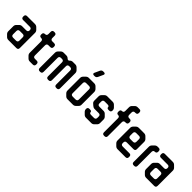

<svg xmlns="http://www.w3.org/2000/svg" viewBox="243 -1928 3140 3140"><g transform="rotate(45 1812.5 -358.5)"><path d="M103 -12Q123 8 152 8H338Q378 8 378 -32V-383Q378 -412 358 -432L325 -465Q305 -485 276 -485H93Q53 -485 53 -445V-434Q53 -394 93 -394H247Q287 -394 287 -354V-351Q287 -311 247 -311H152Q123 -311 103 -291L71 -259Q50 -238 50 -210V-94Q50 -65 70 -45ZM141 -114V-189Q141 -229 181 -229H247Q287 -229 287 -189V-114Q287 -74 247 -74H181Q141 -74 141 -114Z M567 -44 600 -11Q620 9 649 9H718Q758 9 758 -31V-42Q758 -82 718 -82H678Q638 -82 638 -122V-355Q638 -395 678 -395H718Q758 -395 758 -435V-445Q758 -485 718 -485H678Q638 -485 638 -525V-577Q638 -617 598 -617H587Q547 -617 547 -577V-525Q547 -485 508 -485Q468 -485 468 -445V-435Q468 -395 508 -395Q547 -395 547 -355V-93Q547 -64 567 -44Z M878 8H888Q928 8 928 -32V-354Q928 -394 968 -394H991Q1031 -394 1031 -354V-32Q1031 8 1071 8H1081Q1121 8 1121 -32V-354Q1121 -394 1161 -394H1180Q1220 -394 1220 -354V-32Q1220 8 1260 8H1270Q1310 8 1310 -32V-383Q1310 -412 1290 -432L1258 -464Q1237 -485 1209 -485H1150Q1122 -485 1101 -464L1099 -462Q1088 -451 1077 -451Q1064 -451 1051 -464Q1030 -485 1002 -485H939Q910 -485 890 -465L858 -433Q838 -413 838 -383V-32Q838 8 878 8Z M1473 -11Q1493 9 1522 9H1646Q1675 9 1695 -11L1727 -43Q1749 -65 1747 -93V-383Q1747 -411 1727 -433L1695 -465Q1675 -485 1646 -485H1522Q1493 -485 1473 -465L1440 -432Q1420 -412 1420 -383V-93Q1420 -64 1440 -44ZM1511 -122V-354Q1511 -394 1551 -394H1616Q1656 -394 1656 -354V-122Q1656 -82 1616 -82H1551Q1511 -82 1511 -122ZM1550 -572H1571Q1588 -572 1599.5 -581.5Q1611 -591 1617 -605L1657 -693Q1663 -707 1655.5 -716.5Q1648 -726 1632 -726H1611Q1594 -726 1582.5 -716.5Q1571 -707 1565 -693L1525 -605Q1519 -591 1526.5 -581.5Q1534 -572 1550 -572Z M1900 -11Q1920 9 1949 9H2071Q2100 9 2120 -11L2153 -44Q2173 -64 2173 -93V-172Q2173 -201 2153 -221L2120 -254Q2100 -274 2071 -274H1978Q1938 -274 1938 -314V-355Q1938 -395 1978 -395H2042Q2082 -395 2082 -369Q2082 -342 2122 -342H2133Q2173 -342 2173 -382V-384Q2173 -413 2153 -433L2121 -465Q2101 -485 2071 -485H1949Q1920 -485 1900 -465L1868 -433Q1847 -412 1847 -384V-286Q1847 -255 1869 -237L1899 -211Q1911 -201 1922 -196.5Q1933 -192 1948 -192H2042Q2082 -192 2082 -152V-122Q2082 -82 2042 -82H1978Q1938 -82 1938 -108Q1938 -134 1898 -134H1887Q1847 -134 1847 -94V-93Q1847 -64 1867 -44Z M2325 -32Q2325 8 2365 8H2375Q2415 8 2415 -32V-354Q2415 -394 2455 -394H2466Q2506 -394 2506 -434V-445Q2506 -485 2466 -485H2455Q2415 -485 2415 -525V-579Q2415 -619 2455 -619H2466Q2506 -619 2506 -659V-670Q2506 -710 2466 -710H2426Q2397 -710 2377 -690L2345 -658Q2324 -637 2325 -608V-525Q2325 -485 2289 -485Q2253 -485 2253 -445V-434Q2253 -394 2289 -394Q2325 -394 2325 -354Z M2628 -13Q2649 8 2677 8H2861Q2901 8 2901 -32V-43Q2901 -83 2861 -83H2707Q2667 -83 2667 -123V-137Q2667 -177 2707 -177H2861Q2901 -177 2901 -217V-384Q2901 -413 2881 -433L2849 -465Q2829 -485 2800 -485H2677Q2648 -485 2628 -465L2596 -433Q2576 -413 2576 -384V-94Q2576 -65 2596 -45ZM2667 -297V-355Q2667 -395 2707 -395H2770Q2810 -395 2810 -355V-297Q2810 -257 2770 -257H2707Q2667 -257 2667 -297Z M3051 8H3062Q3102 8 3102 -32V-354Q3102 -394 3137 -394Q3177 -394 3177 -434V-445Q3177 -485 3137 -485H3113Q3084 -485 3064 -465L3031 -432Q3011 -412 3011 -383V-32Q3011 8 3051 8Z M3290 -12Q3310 8 3339 8H3525Q3565 8 3565 -32V-383Q3565 -412 3545 -432L3512 -465Q3492 -485 3463 -485H3280Q3240 -485 3240 -445V-434Q3240 -394 3280 -394H3434Q3474 -394 3474 -354V-351Q3474 -311 3434 -311H3339Q3310 -311 3290 -291L3258 -259Q3237 -238 3237 -210V-94Q3237 -65 3257 -45ZM3328 -114V-189Q3328 -229 3368 -229H3434Q3474 -229 3474 -189V-114Q3474 -74 3434 -74H3368Q3328 -74 3328 -114Z"/></g></svg>

Font: WD-XL Lubrifont TC
Style: Regular
Weight: 400
Designer: [WD-XL Lubrifont] Copyright 2020-2022 (c) NightFurySL2001, Skr-ZERO; [ZCOOL QingKe HuangYou] Copyright 2018-2022 (c) The
Version: Version 2.001;hotconv 1.1.1;makeotfexe 2.6.0